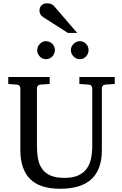

<svg xmlns="http://www.w3.org/2000/svg" viewBox="-20 -1144 752 1180"><path d="M627 -624Q616.2 -623 611.1 -616.2Q606 -609.4 606 -602.1V-222.2Q606 -160.6 589.4 -115.7Q572.8 -70.8 540.3 -41.5Q507.8 -12.2 459.7 2Q411.6 16.1 349.1 16.1Q225.1 16.1 165 -43.9Q105 -104 105 -222.2V-602.1Q105 -609.4 99.9 -616.2Q94.7 -623 84 -624L30.8 -627.9V-670.9H285.2V-627.9L228 -624Q217.3 -623 212.2 -616.2Q207 -609.4 207 -602.1V-248Q207 -204.1 213.9 -167.7Q220.7 -131.3 239.3 -105.5Q257.8 -79.6 290.8 -65.2Q323.7 -50.8 376 -50.8Q427.7 -50.8 460.9 -65.9Q494.1 -81.1 513.2 -107.7Q532.2 -134.3 539.6 -170.4Q546.9 -206.5 546.9 -248V-602.1Q546.9 -609.4 541.3 -616.2Q535.6 -623 524.9 -624L467.8 -627.9V-670.9H685.1V-627.9ZM317.4 -836.4Q317.4 -825.2 313 -814.9Q308.6 -804.7 301.3 -796.9Q293.9 -789.1 283.9 -784.7Q273.9 -780.3 262.7 -780.3Q251.5 -780.3 241.7 -784.7Q231.9 -789.1 224.6 -796.9Q217.3 -804.7 212.9 -814.5Q208.5 -824.2 208.5 -835.4Q208.5 -846.2 212.9 -856.2Q217.3 -866.2 224.6 -874Q231.9 -881.8 241.7 -886.5Q251.5 -891.1 262.7 -891.1Q273.9 -891.1 283.9 -886.7Q293.9 -882.3 301.3 -875Q308.6 -867.7 313 -857.7Q317.4 -847.7 317.4 -836.4ZM524.4 -836.4Q524.4 -825.2 520.3 -814.9Q516.1 -804.7 508.8 -796.9Q501.5 -789.1 491.7 -784.7Q481.9 -780.3 470.7 -780.3Q459.5 -780.3 449.5 -784.7Q439.5 -789.1 431.9 -796.9Q424.3 -804.7 419.9 -814.9Q415.5 -825.2 415.5 -836.4Q415.5 -846.7 419.9 -856.7Q424.3 -866.7 432.1 -874.3Q439.9 -881.8 449.7 -886.5Q459.5 -891.1 470.7 -891.1Q481.9 -891.1 491.7 -886.7Q501.5 -882.3 508.8 -874.8Q516.1 -867.2 520.3 -857.2Q524.4 -847.2 524.4 -836.4ZM397.5 -941.4 245.6 -1038.6Q234.9 -1045.4 228.8 -1055.2Q222.7 -1064.9 222.7 -1078.6Q222.7 -1086.4 225.1 -1094.5Q227.5 -1102.5 232.9 -1108.9Q238.3 -1115.2 247.1 -1119.4Q255.9 -1123.5 268.6 -1123.5Q279.3 -1123.5 286.6 -1121.8Q293.9 -1120.1 299.8 -1116.7Q305.7 -1113.3 310.5 -1108.2Q315.4 -1103 320.8 -1096.7L454.6 -941.4Z"/></svg>

Font: Charis SIL
Style: Regular
Weight: 400
Foundry: SIL International
Version: Version 4.112